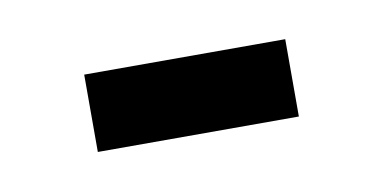

<svg xmlns="http://www.w3.org/2000/svg" viewBox="-27 -397 281 144"><g transform="rotate(-10 114.0 -324.5)"><path d="M40.2 -354.3H193.3V-295.4H40.2Z"/></g></svg>

Font: Khand Variable Light
Style: Regular
Weight: 300
Designer: Satya Rajpurohit
Foundry: Indian Type Foundry
Version: Version 3.000